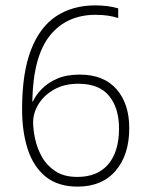

<svg xmlns="http://www.w3.org/2000/svg" viewBox="-20 -774 551 713"><path d="M62 -368Q62 -503 95 -588.5Q128 -674 189 -714Q250 -754 334 -754Q381 -754 419 -743V-707Q383 -719 335 -719Q227 -719 165 -641.5Q103 -564 100 -397H102Q113 -421 135.5 -444Q158 -467 192.5 -482Q227 -497 276 -497Q365 -497 412.5 -443Q460 -389 460 -298Q460 -199 409.5 -140Q359 -81 268 -81Q195 -81 149.5 -118Q104 -155 83 -220Q62 -285 62 -368ZM267 -117Q342 -117 382 -164Q422 -211 422 -297Q422 -373 385 -418Q348 -463 271 -463Q219 -463 181.5 -442Q144 -421 123.5 -388Q103 -355 103 -320Q103 -293 110.5 -258Q118 -223 136 -191Q154 -159 186 -138Q218 -117 267 -117Z"/></svg>

Font: Noto Sans Telugu UI SemiCondensed ExtraLight
Style: Regular
Weight: 200
Width: 4
Designer: Jelle Bosma - Monotype Design Team
Foundry: Monotype Imaging Inc.
Version: Version 2.005; ttfautohint (v1.8.4.7-5d5b)